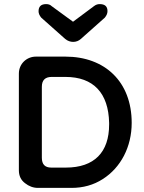

<svg xmlns="http://www.w3.org/2000/svg" viewBox="-20 -916 702 936"><path d="M205 -896C180 -896 168 -884 168 -861C168 -851 172 -841 181 -830L298 -726C321 -707 353 -707 374 -726L491 -830C500 -841 504 -851 504 -862C504 -885 491 -896 466 -896C456 -896 447 -893 438 -886L336 -810L232 -886C225 -893 216 -896 205 -896ZM328 0C385 0 436 -14 481 -43C569 -99 622 -200 622 -317C622 -518 491 -640 299 -640H155C111 -640 72 -606 72 -557V-86C72 -59 82 -38 102 -23C121 -8 142 0 165 0ZM230 -99C199 -99 184 -115 184 -147V-493C184 -525 200 -541 232 -541H299C436 -541 509 -462 512 -317C512 -314 512 -312 512 -309C512 -174 440 -99 301 -99Z"/></svg>

Font: Dongle
Style: Regular
Weight: 400
Designer: Yanghee Ryu
Foundry: Yanghee Ryu
Version: Version 2.000